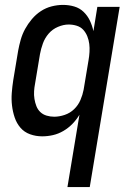

<svg xmlns="http://www.w3.org/2000/svg" viewBox="-20 -548 540 783"><path d="M255 215 304 -80Q292 -60 275.5 -43Q259 -26 238.5 -14Q218 -2 196 3Q174 8 152 8Q126 8 102.5 -0.5Q79 -9 63.5 -27Q48 -45 40 -68.5Q32 -92 29 -117.5Q26 -143 28 -169Q30 -195 34 -221L54 -341Q58 -363 64.5 -386Q71 -409 82.5 -430Q94 -451 110 -470Q126 -489 146.5 -502.5Q167 -516 190.5 -522Q214 -528 237 -528Q261 -528 283 -521.5Q305 -515 321 -499.5Q337 -484 346.5 -464Q356 -444 361 -421L377 -520H468L346 215ZM201 -72Q222 -72 244 -79.5Q266 -87 282.5 -103Q299 -119 308 -140Q317 -161 321 -182L341 -302Q344 -319 345 -336Q346 -353 344 -369Q342 -385 336 -400Q330 -415 319.5 -426.5Q309 -438 293 -443Q277 -448 260 -448Q239 -448 216.5 -438.5Q194 -429 178.5 -411Q163 -393 155 -371Q147 -349 143 -327L123 -207Q120 -192 119 -176Q118 -160 120.5 -144.5Q123 -129 128.5 -115Q134 -101 144.5 -91Q155 -81 170 -76.5Q185 -72 201 -72Z"/></svg>

Font: Iosevka SS04 Medium
Style: Italic
Weight: 500
Italic angle: -9°
Monospace: yes
Designer: Belleve Invis
Foundry: Belleve Invis
Version: Version 19.0.0; ttfautohint (v1.8.4)